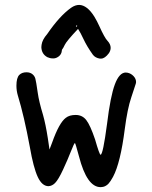

<svg xmlns="http://www.w3.org/2000/svg" viewBox="-20 -769 621 782"><path d="M293.9 -667Q284.2 -659.2 293.9 -661.1V-662.1ZM297.9 -651.4Q251 -601.6 244.1 -586.9Q237.3 -572.3 232.4 -566.4Q231.4 -544.9 212.9 -535.2Q204.1 -530.3 194.3 -531.2Q183.6 -531.2 172.9 -536.1Q149.4 -548.8 148.4 -577.1Q148.4 -582 149.4 -586.9Q152.3 -607.4 171.9 -629.9Q222.7 -704.1 269.5 -737.3Q286.1 -749 302.7 -749Q335 -748 364.3 -701.2Q376 -681.6 383.8 -664.1Q406.2 -614.3 418 -602.5Q430.7 -588.9 430.7 -574.2Q430.7 -563.5 423.8 -552.7Q407.2 -530.3 391.6 -530.3Q389.6 -530.3 386.7 -530.3Q368.2 -533.2 358.4 -545.9Q334 -580.1 320.8 -608.4Q307.6 -636.7 297.9 -651.4ZM58.6 -463.9Q69.3 -474.6 87.9 -474.6Q103.5 -474.6 113.3 -465.8Q121.1 -459 124 -448.7Q127 -438.5 133.8 -390.6Q138.7 -355.5 155.3 -300.8Q166 -262.7 174.8 -206.1L181.6 -160.2L192.4 -188.5Q220.7 -268.6 248 -289.1Q262.7 -300.8 288.1 -300.8Q315.4 -300.8 331.5 -279.8Q347.7 -258.8 367.2 -201.2Q384.8 -139.6 389.6 -138.7Q399.4 -138.7 416 -264.6Q429.7 -377 447.8 -425.3Q465.8 -473.6 492.2 -473.6Q497.1 -473.6 500 -472.7Q513.7 -469.7 523.9 -459Q534.2 -448.2 534.2 -434.6Q534.2 -433.6 533.7 -431.6Q533.2 -429.7 533.2 -428.7Q532.2 -423.8 514.6 -372.1Q499 -326.2 488.3 -244.1Q470.7 -105.5 440.4 -48.8Q429.7 -29.3 421.9 -21Q414.1 -12.7 403.3 -8.8Q395.5 -6.8 389.6 -6.8Q334 -6.8 301.8 -131.8Q287.1 -186.5 285.2 -186.5Q282.2 -186.5 269 -152.8Q255.9 -119.1 236.8 -78.1Q217.8 -37.1 204.1 -23.4Q192.4 -11.7 177.7 -10.7Q151.4 -10.7 133.8 -48.3Q116.2 -85.9 101.6 -169.9Q78.1 -296.9 52.7 -379.9Q46.9 -399.4 46.9 -419.9Q46.9 -452.1 58.6 -463.9Z"/></svg>

Font: sage sans
Style: Regular
Weight: 400
Version: Version 001.032